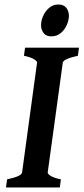

<svg xmlns="http://www.w3.org/2000/svg" viewBox="-20 -825 368 845"><path d="M327.6 -615.2 322.8 -579.6Q258.8 -565.4 256.3 -549.3L189.9 -65.4Q189.5 -59.6 202.9 -51Q216.3 -42.5 248 -35.6L243.2 0H6.3L11.2 -35.6Q74.7 -49.3 77.1 -65.4L143.1 -549.3Q144 -555.2 130.4 -564Q116.7 -572.8 85.4 -579.6L90.3 -615.2ZM283.2 -755.9Q283.2 -736.3 273.9 -715.1Q264.6 -693.8 247.3 -679.4Q230 -665 205.6 -665Q182.6 -665 171.6 -679.9Q160.6 -694.8 160.6 -713.9Q160.6 -733.4 169.7 -754.4Q178.7 -775.4 196 -790.3Q213.4 -805.2 237.3 -805.2Q260.7 -805.2 272 -790.3Q283.2 -775.4 283.2 -755.9Z"/></svg>

Font: Gentium Plus
Style: Bold Italic
Weight: 700
Italic angle: -8°
Designer: Victor Gaultney, Annie Olsen, Iska Routamaa, Becca Hirsbrunner
Foundry: SIL International
Version: Version 6.101